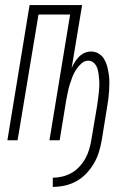

<svg xmlns="http://www.w3.org/2000/svg" viewBox="-20 -550 540 753"><path d="M187 183V147Q205 147 224 142.5Q243 138 260 128.5Q277 119 291 104Q305 89 314.5 72Q324 55 329.5 36.5Q335 18 338 0Q344 -34 349.5 -68Q355 -102 361 -136Q363 -148 364.5 -161Q366 -174 367.5 -186.5Q369 -199 369.5 -211.5Q370 -224 369 -236.5Q368 -249 366.5 -261Q365 -273 361 -284Q357 -295 348 -303.5Q339 -312 326 -312Q311 -312 298.5 -300.5Q286 -289 277.5 -275.5Q269 -262 263.5 -247.5Q258 -233 253.5 -218.5Q249 -204 246 -189Q243 -174 240 -159L214 0H174L255 -493H131L49 0H9L96 -530H302L261 -283Q266 -295 273 -306Q280 -317 289.5 -327Q299 -337 311.5 -342.5Q324 -348 337 -348Q353 -348 366.5 -340Q380 -332 388 -319Q396 -306 400 -291Q404 -276 406.5 -260Q409 -244 409 -228Q409 -212 408 -195.5Q407 -179 405 -162.5Q403 -146 400 -130L379 0Q375 23 368 46Q361 69 348.5 90.5Q336 112 318.5 130.5Q301 149 279 161Q257 173 233.5 178Q210 183 187 183Z"/></svg>

Font: Iosevka Curly XLtObl
Style: Regular
Weight: 200
Italic angle: -9°
Monospace: yes
Designer: Belleve Invis
Foundry: Belleve Invis
Version: Version 11.1.0; ttfautohint (v1.8.3)